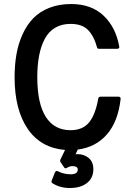

<svg xmlns="http://www.w3.org/2000/svg" viewBox="-20 -735 658 963"><path d="M53.2 -347.2Q53.2 -409.2 62.5 -462.6Q71.8 -516.1 93.3 -563.2Q114.7 -610.4 147 -643.6Q179.2 -676.8 227.5 -695.8Q275.9 -714.8 336.9 -714.8Q438.5 -714.8 500 -656Q561.5 -597.2 578.1 -501Q579.6 -496.6 576.4 -493.4Q573.2 -490.2 568.8 -490.2H476.1Q468.8 -490.2 466.8 -497.1Q451.2 -554.7 421.1 -585Q391.1 -615.2 334 -615.2Q289.6 -615.2 256.8 -595.9Q224.1 -576.7 204.8 -540.5Q185.5 -504.4 176.3 -456.5Q167 -408.7 167 -348.1Q167 -216.3 209.5 -149.2Q252 -82 334 -82Q395 -82 427 -121.3Q459 -160.6 473.1 -242.2Q473.6 -245.1 476.8 -247.6Q480 -250 482.9 -250H575.2Q580.1 -250 583 -246.6Q585.9 -243.2 585 -238.8Q572.3 -125.5 516.4 -61Q460.4 3.4 370.1 15.1L358.9 39.1Q360.8 38.1 368.2 38.1Q401.9 38.1 425 57.6Q448.2 77.1 448.2 113.8Q448.2 157.7 416.3 182.9Q384.3 208 330.1 208Q280.8 208 243.2 184.1Q240.2 182.6 238.8 178.7Q237.3 174.8 238.8 171.9L255.9 128.9Q261.7 119.1 270 124Q301.3 139.2 334 139.2Q370.1 139.2 370.1 115.2Q370.1 106.9 363.3 102.5Q356.4 98.1 345.2 98.1Q329.1 98.1 315.9 106.9Q307.1 112.3 301.8 105L283.2 77.1Q281.7 75.7 281.5 72.3Q281.2 68.8 282.2 66.9L306.2 17.1Q183.6 6.8 118.4 -89.6Q53.2 -186 53.2 -347.2Z"/></svg>

Font: Fragment Mono SemBd
Style: Regular
Weight: 600
Designer: Wei Huang based on Nimbus Sans by URW Studio, based on Helvetica by Max Miedinger.
Foundry: Wei Huang
Version: Version 1.011